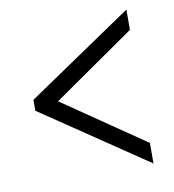

<svg xmlns="http://www.w3.org/2000/svg" viewBox="-63 -661 551 607"><g transform="rotate(-10 212.5 -358.0)"><path d="M382 -111V-177L119 -357L382 -540V-605L43 -375V-340Z"/></g></svg>

Font: Noto Serif Lao ExtCond
Style: Regular
Weight: 400
Width: 2
Designer: Monotype Design Team
Foundry: Monotype Imaging Inc.
Version: Version 2.004